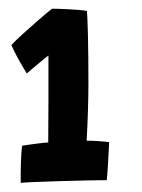

<svg xmlns="http://www.w3.org/2000/svg" viewBox="-20 -656 318 430"><path d="M174 -341Q184.5 -341 199.8 -340Q215 -339 224.5 -337.5Q224 -330.5 223.2 -313Q222.5 -295.5 221.2 -277.8Q220 -260 219 -252.5Q207 -252.5 179.2 -252Q151.5 -251.5 119.5 -250.5Q87.5 -249.5 61.2 -248.5Q35 -247.5 26.5 -246.5Q26 -263.5 26.8 -289.2Q27.5 -315 29.5 -329.5Q40 -331.5 59.8 -334Q79.5 -336.5 88 -337Q88 -349.5 88.2 -376Q88.5 -402.5 88.5 -433.8Q88.5 -465 88.5 -491.8Q88.5 -518.5 88.5 -531.5Q84 -528.5 74 -520.2Q64 -512 54 -503.5Q44 -495 40 -491.5Q31 -506 21.2 -523.5Q11.5 -541 5.5 -555Q12.5 -563 29.8 -578.8Q47 -594.5 65.8 -610.8Q84.5 -627 96.5 -636.5Q110.5 -636.5 135.5 -635.2Q160.5 -634 174.5 -631.5Q176 -619.5 177 -575.8Q178 -532 178 -471.5Q178 -442.5 177 -408.5Q176 -374.5 174 -341Z"/></svg>

Font: Grandstander SemiBold
Style: Regular
Weight: 600
Designer: Tyler Finck
Foundry: Etcetera Type Co
Version: Version 1.200; ttfautohint (v1.8.3)